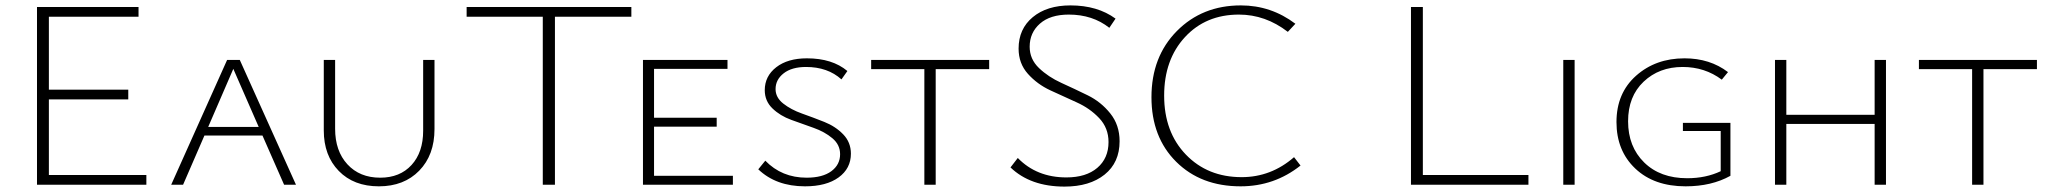

<svg xmlns="http://www.w3.org/2000/svg" viewBox="-20 -684 7587 711"><path d="M161 -36H522V0H117V-658H493V-622H161V-352H455V-316H161Z M1032 0 952 -182H737L658 0H614L821 -462H868L1076 0ZM751 -214H938L844 -429Z M1179 -201V-462H1221V-207Q1221 -125 1266.5 -75.5Q1312 -26 1388 -26Q1461 -26 1504 -73Q1547 -120 1547 -200V-462H1589V-206Q1589 -110 1532.5 -52Q1476 6 1383 6Q1290 6 1234.5 -51Q1179 -108 1179 -201Z M2318 -658V-622H2035V0H1990V-622H1708V-658Z M2402 -33H2694V0H2361V-462H2674V-429H2402V-248H2634V-215H2402Z M3091 -113Q3091 -148 3062.5 -172Q3034 -196 2993 -210.5Q2952 -225 2910.5 -240Q2869 -255 2840.5 -282.5Q2812 -310 2812 -350Q2812 -402 2854.5 -435Q2897 -468 2968 -468Q3062 -468 3118 -421L3096 -390Q3045 -436 2965 -436Q2912 -436 2882 -412.5Q2852 -389 2852 -354Q2852 -323 2880.5 -300.5Q2909 -278 2950 -263.5Q2991 -249 3032.5 -232.5Q3074 -216 3102.5 -186.5Q3131 -157 3131 -115Q3131 -60 3085.5 -27Q3040 6 2961 6Q2854 6 2788 -57L2814 -89Q2875 -26 2967 -26Q3026 -26 3058.5 -50Q3091 -74 3091 -113Z M3643 -462V-428H3445V0H3403V-428H3206V-462Z M4085 -158Q4085 -210 4050.5 -246.5Q4016 -283 3967 -305Q3918 -327 3869.5 -349.5Q3821 -372 3786.5 -410.5Q3752 -449 3752 -504Q3752 -577 3804.5 -620.5Q3857 -664 3944 -664Q4044 -664 4111 -615L4088 -581Q4026 -630 3938 -630Q3869 -630 3831 -596.5Q3793 -563 3793 -511Q3793 -465 3827.5 -432Q3862 -399 3910.5 -377Q3959 -355 4008 -331Q4057 -307 4091.5 -264Q4126 -221 4126 -161Q4126 -82 4070.5 -37.5Q4015 7 3922 7Q3796 7 3722 -64L3749 -99Q3819 -27 3929 -27Q4002 -27 4043.5 -62.5Q4085 -98 4085 -158Z M4574 6Q4427 6 4335.5 -85Q4244 -176 4244 -324Q4244 -474 4338 -569Q4432 -664 4575 -664Q4687 -664 4777 -596L4749 -566Q4666 -630 4568 -630Q4445 -630 4368 -546.5Q4291 -463 4291 -330Q4291 -195 4371.5 -111.5Q4452 -28 4578 -28Q4687 -28 4772 -102L4796 -71Q4699 6 4574 6Z M5249 -36H5640V0H5205V-658H5249Z M5769 0V-462H5811V0Z M6212 -229H6388V-33Q6318 6 6222 6Q6105 6 6035.5 -60Q5966 -126 5966 -232Q5966 -339 6038.5 -403.5Q6111 -468 6218 -468Q6312 -468 6379 -417L6356 -389Q6293 -436 6211 -436Q6124 -436 6066.5 -381.5Q6009 -327 6009 -235Q6009 -141 6068.5 -82.5Q6128 -24 6228 -24Q6297 -24 6352 -50V-199H6212Z M6922 -462H6964V0H6922V-225H6595V0H6553V-462H6595V-259H6922Z M7523 -462V-428H7325V0H7283V-428H7086V-462Z"/></svg>

Font: EauTestSC Light
Style: Regular
Weight: 300
Designer: Christian Thalmann (Catharsis Fonts)
Version: Version 0.001;PS 000.001;hotconv 1.0.88;makeotf.lib2.5.64775